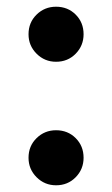

<svg xmlns="http://www.w3.org/2000/svg" viewBox="-20 -544 334 572"><path d="M65 -74Q65 -109 89 -132.5Q113 -156 147 -156Q182 -156 205.5 -132.5Q229 -109 229 -74Q229 -40 205.5 -16Q182 8 147 8Q113 8 89 -16Q65 -40 65 -74ZM65 -442Q65 -477 89 -500.5Q113 -524 147 -524Q182 -524 205.5 -500.5Q229 -477 229 -442Q229 -408 205.5 -384Q182 -360 147 -360Q113 -360 89 -384Q65 -408 65 -442Z"/></svg>

Font: Unbounded Variable
Style: Regular
Weight: 400
Designer: Luke Prowse, Jean-Baptiste Morizot, Fátima Lázaro, Florian Runge
Foundry: NaN
Version: Version 1.600;FEAKit 1.0